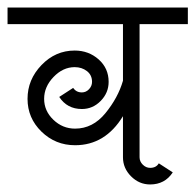

<svg xmlns="http://www.w3.org/2000/svg" viewBox="-36 -483 518 509"><path d="M252 -266Q252 -237 231 -215.5Q210 -194 181 -194Q142 -194 121 -226L158 -250Q166 -238 181 -238Q192 -238 200 -246.5Q208 -255 208 -266Q208 -284 194.5 -294.5Q181 -305 162 -305Q131 -305 106 -279Q81 -253 81 -221Q81 -189 105.5 -165.5Q130 -142 163 -142Q210 -142 243.5 -183Q277 -224 290 -269V-419H-16V-463H462V-419H334V-66Q334 -55 342.5 -46.5Q351 -38 362 -38Q378 -38 385 -50L422 -26Q401 6 362 6Q333 6 311.5 -15.5Q290 -37 290 -66V-175Q243 -98 163 -98Q111 -98 74 -134Q37 -170 37 -221Q37 -272 74 -310.5Q111 -349 162 -349Q199 -349 225.5 -325.5Q252 -302 252 -266Z"/></svg>

Font: Bhavuka
Style: Regular
Weight: 400
Version: 2.94.0; ttfautohint (v1.2) -l 7 -r 28 -G 50 -x 13 -D deva -f